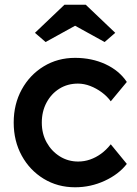

<svg xmlns="http://www.w3.org/2000/svg" viewBox="-20 -783 579 813"><path d="M38 -264Q38 -342 72 -404Q106 -466 165 -502Q224 -538 298 -538Q369 -538 427 -511Q485 -484 517 -436L449 -354Q434 -375 411 -392Q388 -409 362 -419Q336 -429 310 -429Q266 -429 231.5 -407.5Q197 -386 177 -348.5Q157 -311 157 -264Q157 -217 177.5 -180Q198 -143 233 -121Q268 -99 311 -99Q337 -99 361.5 -107.5Q386 -116 408 -132Q430 -148 449 -172L517 -89Q483 -45 423.5 -17.5Q364 10 298 10Q224 10 165 -26Q106 -62 72 -124Q38 -186 38 -264ZM253 -763H343L468 -644L423 -605L298 -674L173 -605L128 -644Z"/></svg>

Font: Mach Medium
Style: Regular
Weight: 500
Version: Version 1.002